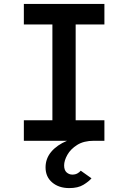

<svg xmlns="http://www.w3.org/2000/svg" viewBox="-20 -720 656 982"><path d="M334 242Q281 242 247 213.2Q213 184.5 213 136Q213 91 242.2 56.2Q271.5 21.5 323 0H102V-105H248V-595H102V-700H514V-595H367V-105H514V0H460Q408.5 0 374.8 21.2Q341 42.5 324.5 72Q308 101.5 308 126Q308 150.5 320.8 161.8Q333.5 173 350 173Q365 173 375.8 167Q386.5 161 393 153L448 192Q434 208.5 406.5 225.2Q379 242 334 242Z"/></svg>

Font: Overpass Mono Light
Style: Regular
Weight: 300
Monospace: yes
Designer: Delve Withrington, Dave Bailey
Foundry: Delve Fonts LLC
Version: Version 4.000